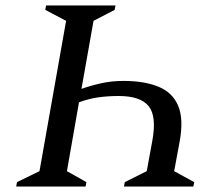

<svg xmlns="http://www.w3.org/2000/svg" viewBox="-20 -680 767 700"><path d="M401 -660 398 -644 321 -604 277 -356Q311 -368 349 -376.5Q387 -385 430 -385Q506 -385 557.5 -364Q609 -343 629.5 -294.5Q650 -246 635 -164L615 -56L688 -16L685 0H432L435 -16L515 -56L535 -165Q552 -256 522 -293Q492 -330 413 -330Q373 -330 338 -325Q303 -320 268 -307L224 -56L295 -16L292 0H39L42 -16L124 -56L221 -604L145 -644L148 -660Z"/></svg>

Font: Spectral SC Medium
Style: Italic
Weight: 500
Italic angle: -10°
Designer: Jean-Baptiste Levee
Foundry: Production Type
Version: Version 2.001